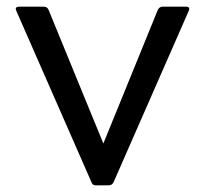

<svg xmlns="http://www.w3.org/2000/svg" viewBox="-20 -529 612 574"><path d="M254 17 29 -496 27 -502Q27 -509 37 -509H111Q121 -509 125 -500L289 -100L452 -500Q457 -509 466 -509H536Q550 -509 544 -496L319 17Q314 25 305 25H266Q257 25 254 17Z"/></svg>

Font: LINE Seed JP_TTF Regular
Style: Regular
Weight: 400
Designer: LINE & Fontrix & Fontworks
Version: Version 1.002